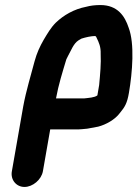

<svg xmlns="http://www.w3.org/2000/svg" viewBox="-20 -548 549 761"><path d="M202 -158C212 -213 228 -263 243 -313L250 -327C262 -348 271 -375 291 -388L303 -395C311 -398 322 -400 330 -402L342 -404C347 -405 353 -405 358 -405C359 -405 359 -405 359 -404C361 -403 362 -401 363 -398C372 -380 380 -362 379 -335C381 -297 377 -253 373 -211L366 -170C355 -161 330 -160 314 -158ZM77 193C110 193 144 164 150 131L179 -35H278C287 -35 296 -35 305 -36L326 -38C341 -41 355 -43 369 -46C400 -54 436 -74 455 -100C475 -124 484 -139 491 -180C505 -262 514 -375 490 -438C475 -484 446 -528 378 -528C358 -528 339 -526 321 -521C274 -512 232 -488 201 -458C181 -438 168 -415 153 -390C138 -364 126 -338 117 -305C102 -247 84 -191 72 -126L27 131C21 164 44 193 77 193Z"/></svg>

Font: Blanket
Style: BdObl
Weight: 700
Foundry: Cannot Into Space Fonts
Version: Version 0.9